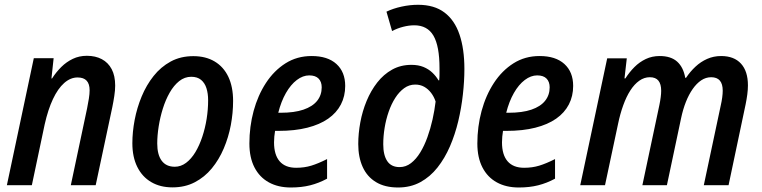

<svg xmlns="http://www.w3.org/2000/svg" viewBox="-20 -789 3246 818"><path d="M9.3 0 124 -541H208.5L199.2 -454.6H201.7Q219.2 -481.9 241.2 -503.7Q263.2 -525.4 290.3 -538.3Q317.4 -551.3 350.1 -551.3Q386.7 -551.3 413.8 -536.9Q440.9 -522.5 455.8 -494.4Q470.7 -466.3 470.7 -424.3Q470.7 -404.3 467 -380.4Q463.4 -356.4 458.5 -332.5L387.7 0H281.7L351.1 -327.6Q355.5 -349.1 358.6 -368.9Q361.8 -388.7 361.8 -404.3Q361.8 -431.6 349.1 -445.3Q336.4 -459 310.5 -459Q280.3 -459 253.4 -435.3Q226.6 -411.6 205.6 -366.9Q184.6 -322.3 170.4 -259.3L115.7 0Z M714.8 9.3Q662.6 9.3 624.3 -13.2Q585.9 -35.6 564.9 -77.9Q543.9 -120.1 543.9 -178.7Q543.9 -226.6 553.7 -278.1Q563.5 -329.6 583.5 -377.9Q603.5 -426.3 634.3 -465.1Q665 -503.9 707.3 -526.9Q749.5 -549.8 803.7 -549.8Q856.4 -549.8 894.5 -527.1Q932.6 -504.4 952.9 -461.7Q973.1 -418.9 973.1 -358.9Q973.1 -308.1 963.4 -256.1Q953.6 -204.1 933.3 -156.5Q913.1 -108.9 882.3 -71.5Q851.6 -34.2 809.8 -12.5Q768.1 9.3 714.8 9.3ZM724.6 -78.6Q750.5 -78.6 772.7 -95.2Q794.9 -111.8 812.3 -140.6Q829.6 -169.4 841.8 -206.1Q854 -242.7 860.4 -282.7Q866.7 -322.8 866.7 -361.8Q866.7 -390.6 859.6 -413.1Q852.5 -435.5 836.7 -448.7Q820.8 -461.9 794.9 -461.9Q766.6 -461.9 743.4 -443.4Q720.2 -424.8 702.9 -394.3Q685.5 -363.8 673.8 -326.4Q662.1 -289.1 656 -250.2Q649.9 -211.4 649.9 -177.7Q649.9 -129.9 668.9 -104.2Q688 -78.6 724.6 -78.6Z M1219.2 9.8Q1165 9.8 1125.5 -12Q1085.9 -33.7 1064.2 -75.7Q1042.5 -117.7 1042.5 -177.7Q1042.5 -249.5 1060.5 -316.2Q1078.6 -382.8 1113 -435.5Q1147.5 -488.3 1196.5 -519.3Q1245.6 -550.3 1307.6 -550.3Q1376 -550.3 1413.3 -516.4Q1450.7 -482.4 1450.7 -422.9Q1450.7 -379.4 1432.4 -344Q1414.1 -308.6 1378.2 -283.4Q1342.3 -258.3 1289.3 -244.9Q1236.3 -231.4 1166.5 -231.4H1151.9Q1149.9 -219.7 1148.7 -207.3Q1147.5 -194.8 1147.5 -182.6Q1147.5 -129.4 1171.4 -101.8Q1195.3 -74.2 1241.7 -74.2Q1276.9 -74.2 1306.4 -83.3Q1335.9 -92.3 1373.5 -111.3V-27.8Q1338.4 -8.8 1301.5 0.5Q1264.6 9.8 1219.2 9.8ZM1165.5 -308.6H1175.8Q1233.9 -308.6 1272.7 -321.8Q1311.5 -335 1331.1 -359.4Q1350.6 -383.8 1350.6 -417Q1350.6 -440.4 1337.4 -454.1Q1324.2 -467.8 1297.4 -467.8Q1270.5 -467.8 1244.6 -448.2Q1218.8 -428.7 1198.2 -392.8Q1177.7 -356.9 1165.5 -308.6Z M1676.3 9.8Q1619.6 9.8 1581.8 -13.2Q1543.9 -36.1 1525.1 -77.9Q1506.3 -119.6 1506.3 -175.3Q1506.3 -220.2 1515.1 -267.8Q1523.9 -315.4 1542 -359.1Q1560.1 -402.8 1587.2 -437.5Q1614.3 -472.2 1650.6 -492.4Q1687 -512.7 1732.9 -512.7Q1762.2 -512.7 1784.2 -503.7Q1806.2 -494.6 1822 -479.5Q1837.9 -464.4 1848.1 -446.8H1851.1Q1852.5 -460 1852.5 -473.9Q1852.5 -487.8 1852.5 -498.5Q1852.5 -592.8 1826.7 -637Q1800.8 -681.2 1745.1 -681.2Q1722.2 -681.2 1697.5 -674.8Q1672.9 -668.5 1650.4 -656.7L1626.5 -739.3Q1654.8 -752.9 1690.4 -760.7Q1726.1 -768.6 1761.2 -768.6Q1830.1 -768.6 1873.5 -735.8Q1917 -703.1 1937.7 -641.8Q1958.5 -580.6 1958.5 -495.1Q1958.5 -443.8 1952.1 -386.7Q1945.8 -329.6 1932.4 -272.9Q1918.9 -216.3 1897 -165.5Q1875 -114.7 1843.8 -75.2Q1812.5 -35.6 1770.8 -12.9Q1729 9.8 1676.3 9.8ZM1682.6 -77.1Q1709 -77.1 1731 -94Q1752.9 -110.8 1770.5 -139.6Q1788.1 -168.5 1801 -204.6Q1814 -240.7 1822.8 -280Q1831.5 -319.3 1835.9 -356.4Q1829.1 -377 1816.7 -393.3Q1804.2 -409.7 1787.4 -419.2Q1770.5 -428.7 1749 -428.7Q1723.1 -428.7 1701.9 -413.3Q1680.7 -397.9 1664.1 -372.1Q1647.5 -346.2 1636 -313.2Q1624.5 -280.3 1618.7 -244.6Q1612.8 -209 1612.8 -174.3Q1612.8 -127.9 1629.9 -102.5Q1647 -77.1 1682.6 -77.1Z M2190.4 9.8Q2136.2 9.8 2096.7 -12Q2057.1 -33.7 2035.4 -75.7Q2013.7 -117.7 2013.7 -177.7Q2013.7 -249.5 2031.7 -316.2Q2049.8 -382.8 2084.2 -435.5Q2118.7 -488.3 2167.7 -519.3Q2216.8 -550.3 2278.8 -550.3Q2347.2 -550.3 2384.5 -516.4Q2421.9 -482.4 2421.9 -422.9Q2421.9 -379.4 2403.6 -344Q2385.3 -308.6 2349.4 -283.4Q2313.5 -258.3 2260.5 -244.9Q2207.5 -231.4 2137.7 -231.4H2123Q2121.1 -219.7 2119.9 -207.3Q2118.7 -194.8 2118.7 -182.6Q2118.7 -129.4 2142.6 -101.8Q2166.5 -74.2 2212.9 -74.2Q2248 -74.2 2277.6 -83.3Q2307.1 -92.3 2344.7 -111.3V-27.8Q2309.6 -8.8 2272.7 0.5Q2235.8 9.8 2190.4 9.8ZM2136.7 -308.6H2147Q2205.1 -308.6 2243.9 -321.8Q2282.7 -335 2302.2 -359.4Q2321.8 -383.8 2321.8 -417Q2321.8 -440.4 2308.6 -454.1Q2295.4 -467.8 2268.6 -467.8Q2241.7 -467.8 2215.8 -448.2Q2189.9 -428.7 2169.4 -392.8Q2148.9 -356.9 2136.7 -308.6Z M2452.1 0 2566.9 -540.5H2650.4L2640.6 -455.1H2644.5Q2661.6 -481.9 2683.1 -503.4Q2704.6 -524.9 2731.4 -537.6Q2758.3 -550.3 2790.5 -550.3Q2838.4 -550.3 2865 -526.4Q2891.6 -502.4 2899.4 -457.5H2902.8Q2920.4 -483.9 2942.9 -504.9Q2965.3 -525.9 2992.9 -538.1Q3020.5 -550.3 3052.2 -550.3Q3107.4 -550.3 3137 -517.8Q3166.5 -485.4 3166.5 -425.3Q3166.5 -407.2 3163.8 -386.7Q3161.1 -366.2 3156.7 -344.7L3084 0H2978.5L3050.3 -337.9Q3054.7 -356.9 3056.9 -373.5Q3059.1 -390.1 3059.1 -402.8Q3059.1 -431.2 3046.9 -445.6Q3034.7 -460 3009.8 -460Q2987.3 -460 2967.5 -446.8Q2947.8 -433.6 2931.2 -409.9Q2914.6 -386.2 2902.1 -354.5Q2889.6 -322.8 2881.8 -285.6L2821.3 0H2716.8L2789.1 -340.8Q2793 -359.4 2794.9 -375Q2796.9 -390.6 2796.9 -402.3Q2796.9 -430.7 2785.2 -445.3Q2773.4 -460 2748.5 -460Q2724.6 -460 2703.6 -445.1Q2682.6 -430.2 2665.5 -403.6Q2648.4 -377 2635.3 -340.6Q2622.1 -304.2 2613.3 -261.7L2557.6 0Z"/></svg>

Font: Open Sans SemiCondensed SemiBold
Style: Italic
Weight: 600
Width: 4
Italic angle: -12°
Designer: Monotype Design Team
Foundry: Monotype Imaging Inc.
Version: Version 3.000